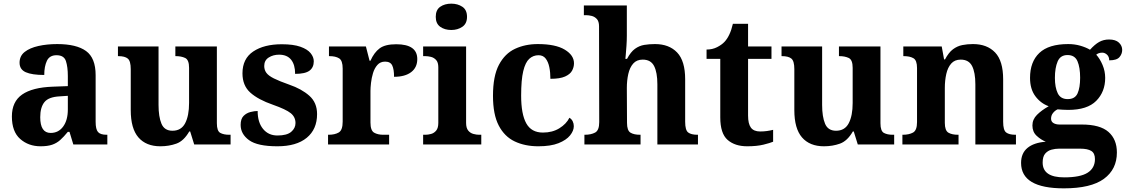

<svg xmlns="http://www.w3.org/2000/svg" viewBox="-20 -790 6162 1050"><path d="M202 10Q136 10 90.5 -30Q45 -70 45 -153Q45 -234 101 -273Q157 -312 269 -316L351 -319V-374Q351 -424 340.5 -456Q330 -488 289 -488Q251 -488 236.5 -457.5Q222 -427 222 -380Q155 -380 121 -395Q87 -410 87 -447Q87 -484 115 -506Q143 -528 190 -538.5Q237 -549 293 -549Q398 -549 450.5 -511Q503 -473 503 -379V-124Q503 -83 516 -68Q529 -53 563 -53H567V0H381L360 -69H351Q329 -42 309.5 -24.5Q290 -7 265 1.5Q240 10 202 10ZM257 -63Q300 -63 325.5 -98Q351 -133 351 -191V-266L306 -263Q246 -260 223 -231.5Q200 -203 200 -149Q200 -63 257 -63Z M857 10Q779 10 737 -38.5Q695 -87 695 -188V-412Q695 -456 679 -469.5Q663 -483 627 -483H625V-536H847V-216Q847 -152 863 -113.5Q879 -75 923 -75Q971 -75 992.5 -116Q1014 -157 1014 -227V-419Q1014 -463 992.5 -473Q971 -483 942 -483H939V-536H1166V-116Q1166 -73 1185 -63Q1204 -53 1233 -53H1241V0H1042L1020 -71H1015Q985 -19 944.5 -4.5Q904 10 857 10Z M1497 10Q1388 10 1342 -23.5Q1296 -57 1296 -107Q1296 -140 1312 -156Q1328 -172 1350 -177.5Q1372 -183 1389 -183Q1389 -121 1418.5 -85Q1448 -49 1497 -49Q1549 -49 1572.5 -69Q1596 -89 1596 -117Q1596 -150 1570 -171Q1544 -192 1473 -217Q1392 -245 1349 -283.5Q1306 -322 1306 -389Q1306 -469 1365 -508.5Q1424 -548 1521 -548Q1584 -548 1622.5 -534.5Q1661 -521 1678.5 -499.5Q1696 -478 1696 -455Q1696 -421 1672.5 -403.5Q1649 -386 1594 -386Q1594 -436 1572 -463.5Q1550 -491 1506 -491Q1474 -491 1449.5 -475.5Q1425 -460 1425 -429Q1425 -408 1436.5 -392Q1448 -376 1478 -361Q1508 -346 1562 -327Q1629 -304 1671.5 -266.5Q1714 -229 1714 -166Q1714 -83 1657.5 -36.5Q1601 10 1497 10Z M1774 0V-53H1777Q1811 -53 1832.5 -65.5Q1854 -78 1854 -125V-415Q1854 -459 1834.5 -471Q1815 -483 1782 -483H1779V-536H1981L2001 -458H2006Q2026 -503 2056 -525.5Q2086 -548 2147 -548Q2262 -548 2262 -467Q2262 -421 2228.5 -395.5Q2195 -370 2135 -370Q2135 -411 2125 -432Q2115 -453 2086 -453Q2060 -453 2044 -435Q2028 -417 2020 -390.5Q2012 -364 2009 -337Q2006 -310 2006 -293V-120Q2006 -76 2026 -64.5Q2046 -53 2076 -53H2108V0Z M2448 -626Q2412 -626 2387.5 -643.5Q2363 -661 2363 -698Q2363 -736 2387.5 -753Q2412 -770 2448 -770Q2483 -770 2508.5 -753Q2534 -736 2534 -698Q2534 -661 2508.5 -643.5Q2483 -626 2448 -626ZM2294 0V-53H2306Q2321 -53 2337.5 -57.5Q2354 -62 2365.5 -76Q2377 -90 2377 -118V-422Q2377 -449 2365 -462Q2353 -475 2336.5 -479Q2320 -483 2306 -483H2294V-536H2529V-118Q2529 -90 2540.5 -76Q2552 -62 2569 -57.5Q2586 -53 2600 -53H2612V0Z M2924 10Q2851 10 2795 -16.5Q2739 -43 2707.5 -103.5Q2676 -164 2676 -266Q2676 -374 2708.5 -435.5Q2741 -497 2796.5 -523Q2852 -549 2921 -549Q3018 -549 3068.5 -518.5Q3119 -488 3119 -444Q3119 -423 3108.5 -403.5Q3098 -384 3070 -371.5Q3042 -359 2990 -359Q2990 -394 2984 -423Q2978 -452 2964 -470Q2950 -488 2925 -488Q2896 -488 2874.5 -468.5Q2853 -449 2841.5 -401Q2830 -353 2830 -267Q2830 -166 2858 -115.5Q2886 -65 2949 -65Q3001 -65 3039 -88.5Q3077 -112 3094 -146Q3106 -139 3112 -126.5Q3118 -114 3118 -100Q3118 -75 3097.5 -49.5Q3077 -24 3034.5 -7Q2992 10 2924 10Z M3176 0V-53H3178Q3212 -53 3234.5 -65Q3257 -77 3257 -122L3256 -646Q3256 -673 3244 -686Q3232 -699 3215.5 -703Q3199 -707 3185 -707H3173V-760H3408V-595Q3408 -569 3406 -539.5Q3404 -510 3402 -489Q3400 -468 3400 -468H3409Q3429 -506 3452.5 -523Q3476 -540 3503.5 -544.5Q3531 -549 3562 -549Q3639 -549 3683 -503Q3727 -457 3727 -356V-124Q3727 -78 3743.5 -65.5Q3760 -53 3794 -53H3797V0H3575V-329Q3575 -394 3557 -429Q3539 -464 3495 -464Q3462 -464 3443 -442.5Q3424 -421 3416 -385.5Q3408 -350 3408 -309L3409 -118Q3409 -76 3428 -64.5Q3447 -53 3480 -53H3483V0Z M4066 10Q3999 10 3959 -25Q3919 -60 3919 -148V-468H3844V-519Q3876 -519 3901.5 -532Q3927 -545 3942 -561Q3973 -594 3988 -660H4071V-536H4199V-468H4071V-158Q4071 -113 4086.5 -92Q4102 -71 4137 -71Q4157 -71 4174.5 -73.5Q4192 -76 4208 -80V-15Q4192 -8 4155.5 1Q4119 10 4066 10Z M4486 10Q4408 10 4366 -38.5Q4324 -87 4324 -188V-412Q4324 -456 4308 -469.5Q4292 -483 4256 -483H4254V-536H4476V-216Q4476 -152 4492 -113.5Q4508 -75 4552 -75Q4600 -75 4621.5 -116Q4643 -157 4643 -227V-419Q4643 -463 4621.5 -473Q4600 -483 4571 -483H4568V-536H4795V-116Q4795 -73 4814 -63Q4833 -53 4862 -53H4870V0H4671L4649 -71H4644Q4614 -19 4573.5 -4.5Q4533 10 4486 10Z M4915 0V-53H4917Q4951 -53 4973 -65Q4995 -77 4995 -122V-418Q4995 -460 4975.5 -471.5Q4956 -483 4923 -483H4920V-536H5130L5143 -465H5148Q5168 -503 5191.5 -520.5Q5215 -538 5242.5 -543.5Q5270 -549 5301 -549Q5378 -549 5422 -503Q5466 -457 5466 -356V-124Q5466 -78 5482.5 -65.5Q5499 -53 5533 -53H5536V0H5314V-329Q5314 -394 5296 -429Q5278 -464 5234 -464Q5201 -464 5182 -442.5Q5163 -421 5155 -385.5Q5147 -350 5147 -309V-118Q5147 -76 5166.5 -64.5Q5186 -53 5219 -53H5222V0Z M5798 240Q5564 240 5564 101Q5564 48 5599 19Q5634 -10 5699 -15Q5672 -26 5649 -47.5Q5626 -69 5626 -104Q5626 -137 5651 -162Q5676 -187 5715 -209Q5671 -225 5642 -264Q5613 -303 5613 -364Q5613 -452 5664 -500.5Q5715 -549 5822 -549Q5857 -549 5888 -540Q5919 -531 5941 -518Q5967 -547 5991 -560.5Q6015 -574 6045 -574Q6081 -574 6099 -557Q6117 -540 6117 -517Q6117 -495 6102 -477.5Q6087 -460 6046 -460Q6046 -480 6034 -491Q6022 -502 6008 -502Q5988 -502 5975 -491Q5995 -469 6009.5 -435Q6024 -401 6024 -364Q6024 -288 5975 -238.5Q5926 -189 5822 -189Q5811 -189 5792 -190Q5773 -191 5764 -192Q5750 -186 5739 -172.5Q5728 -159 5728 -141Q5728 -125 5741 -117Q5754 -109 5775 -109H5896Q5996 -109 6042 -68.5Q6088 -28 6088 44Q6088 136 6017 188Q5946 240 5798 240ZM5819 -248Q5859 -248 5873 -279.5Q5887 -311 5887 -365Q5887 -421 5872.5 -455Q5858 -489 5818 -489Q5779 -489 5764 -454Q5749 -419 5749 -364Q5749 -312 5764.5 -280Q5780 -248 5819 -248ZM5800 180Q5888 180 5928 154.5Q5968 129 5968 80Q5968 48 5948 35.5Q5928 23 5887 23H5771Q5751 23 5730.5 28.5Q5710 34 5696 50Q5682 66 5682 99Q5682 180 5800 180Z"/></svg>

Font: Noto Serif Tibetan
Style: Bold
Weight: 700
Designer: Monotype Design Team
Foundry: Monotype Imaging Inc.
Version: Version 2.103; ttfautohint (v1.8.4.7-5d5b)